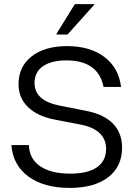

<svg xmlns="http://www.w3.org/2000/svg" viewBox="-20 -911 673 941"><path d="M322.5 10Q195 10 119.2 -45.8Q43.3 -101.7 35.8 -200H121.7Q123.3 -133.3 176.2 -96.7Q229.2 -60 325 -60Q409.2 -60 454.6 -90.8Q500 -121.7 500 -181.7Q500 -228.3 467.9 -258.8Q435.8 -289.2 373.3 -300.8L247.5 -325Q162.5 -341.7 116.7 -386.7Q70.8 -431.7 70.8 -498.3Q70.8 -584.2 135 -634.6Q199.2 -685 309.2 -685Q420.8 -685 491.3 -632.1Q561.7 -579.2 573.3 -485H487.5Q461.7 -615 305 -615Q231.7 -615 190.4 -586.2Q149.2 -557.5 149.2 -504.2Q149.2 -417.5 272.5 -393.3L403.3 -367.5Q489.2 -350.8 533.8 -305Q578.3 -259.2 578.3 -187.5Q578.3 -94.2 510 -42.1Q441.7 10 322.5 10ZM256.7 -741.7V-745L346.7 -890.8H441.7V-887.5L310.8 -741.7Z"/></svg>

Font: Funnel Display Light
Style: Regular
Weight: 300
Designer: NORD ID, Kristian Moeller
Foundry: Dicotype
Version: Version 1.000